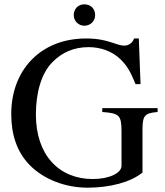

<svg xmlns="http://www.w3.org/2000/svg" viewBox="-20 -854 762 888"><path d="M709 -354H453V-336C532 -330 542 -322 542 -244V-87C542 -54 486 -26 409 -26C252 -26 146 -138 146 -324C146 -423 170 -514 223 -567C266 -611 321 -636 390 -636C446 -636 498 -617 536 -581C566 -552 582 -526 607 -465H630L622 -676H600C594 -657 576 -643 555 -643C545 -643 530 -646 511 -653C466 -668 432 -676 378 -676C281 -676 199 -645 139 -590C72 -529 32 -437 32 -327C32 -229 59 -152 115 -93C181 -24 283 14 385 14C488 14 584 -11 639 -56V-256C639 -321 651 -331 709 -336ZM420 -784C420 -812 401 -834 370 -834C340 -834 321 -811 321 -784C321 -757 343 -735 370 -735C397 -735 420 -755 420 -784Z"/></svg>

Font: XITS Math
Style: Regular
Weight: 400
Designer: MicroPress Inc., with final additions and corrections provided by Coen Hoffman, Elsevier (retired)
Version: Version 1.302